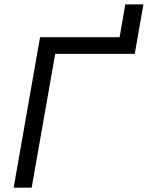

<svg xmlns="http://www.w3.org/2000/svg" viewBox="-20 -865 681 885"><path d="M43 0H126L234.4 -616.7H601.1L641.1 -844.7H557.6L531.2 -693.4H164.6Z"/></svg>

Font: Cascadia Code PL SemiLight
Style: Italic
Weight: 350
Italic angle: -10°
Monospace: yes
Designer: Aaron Bell
Foundry: Saja Typeworks
Version: Version 2404.023